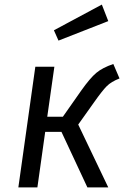

<svg xmlns="http://www.w3.org/2000/svg" viewBox="-20 -817 570 837"><path d="M501 -475Q465 -461 445.5 -441.5Q426 -422 390 -371L321 -274L452 0H361L248 -242H177L143 0H60L134 -526H217L186 -308H254L334 -422Q373 -477 400 -499.5Q427 -522 474 -538ZM452 -725 235 -640 215 -685 424 -797Z"/></svg>

Font: Fira Sans Book
Style: Italic
Weight: 350
Italic angle: -8°
Designer: bBox Type GmbH & Carrois Corporate GbR & Edenspiekermann AG
Foundry: bBox Type GmbH & Carrois Corporate GbR & Edenspiekermann AG
Version: Version 4.301